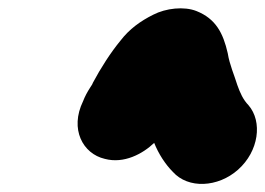

<svg xmlns="http://www.w3.org/2000/svg" viewBox="-20 -888 648 469"><path d="M356.6 -539C367.2 -512.5 383.4 -487.1 402.4 -468C439.7 -426.5 512.3 -429.8 561.5 -473.5C612.3 -518.6 621.7 -590.8 587 -631C573.9 -644.5 566.6 -660.9 559.8 -680C552.4 -704.4 540.7 -730 536.3 -758C525.1 -807.1 507 -842.3 459.9 -861C429.7 -873 385.3 -868.1 354.1 -852C323.3 -836.6 296 -817.1 274.5 -789C250.3 -759.7 226 -721.7 207 -686C206.6 -684 204.5 -680.3 200.8 -675C193 -663 187.1 -651.7 183 -641C149.6 -572.3 182.6 -512.4 235.8 -500C282.7 -487.3 328.8 -512.3 356.6 -539Z"/></svg>

Font: Smoothie
Style: BlkIt
Weight: 900
Foundry: Cannot Into Space Fonts
Version: Version 0.8